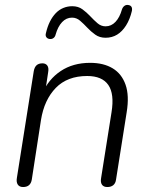

<svg xmlns="http://www.w3.org/2000/svg" viewBox="-20 -747 600 773"><path d="M73 6Q58 6 51.5 -4Q45 -14 48 -31L116 -461Q119 -477 127.5 -484.5Q136 -492 151 -492Q164 -492 170.5 -483Q177 -474 174 -457L160 -364L150 -370Q175 -428 224.5 -461Q274 -494 343 -494Q397 -494 433.5 -472Q470 -450 485.5 -406Q501 -362 490 -295L447 -23Q445 -9 436 -1.5Q427 6 412 6Q397 6 390.5 -3.5Q384 -13 387 -30L429 -295Q441 -369 416 -405Q391 -441 331 -441Q251 -441 204.5 -393Q158 -345 145 -264L108 -24Q103 6 73 6ZM180 -590Q171 -591 166.5 -597.5Q162 -604 165 -614Q171 -640 181 -660Q191 -680 204.5 -694Q218 -708 235 -715Q252 -722 271 -722Q295 -722 312 -709.5Q329 -697 343.5 -681.5Q358 -666 372.5 -653.5Q387 -641 405 -641Q428 -641 445 -659Q462 -677 471 -709Q474 -718 480.5 -723Q487 -728 495 -727Q505 -726 509 -720Q513 -714 511 -703Q503 -669 487.5 -644.5Q472 -620 451.5 -607.5Q431 -595 405 -595Q381 -595 363.5 -607.5Q346 -620 331.5 -635.5Q317 -651 302.5 -663.5Q288 -676 270 -676Q247 -676 230 -658Q213 -640 204 -608Q202 -599 195.5 -594Q189 -589 180 -590Z"/></svg>

Font: Nunito ExtraLight Light
Style: Italic
Weight: 300
Italic angle: -9°
Version: Version 3.602